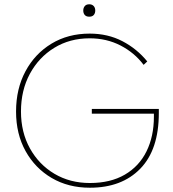

<svg xmlns="http://www.w3.org/2000/svg" viewBox="-20 -867 807 897"><path d="M400 10Q299 10 221.5 -35.5Q144 -81 99.5 -161Q55 -241 55 -346Q55 -452 99 -534Q143 -616 220.5 -663Q298 -710 399 -710Q484 -710 552 -674.5Q620 -639 668 -580L651 -564Q608 -621 543 -654.5Q478 -688 399 -688Q306 -688 233.5 -643.5Q161 -599 119.5 -522Q78 -445 78 -346Q78 -249 120 -173.5Q162 -98 234.5 -55Q307 -12 400 -12Q496 -12 563 -51Q630 -90 664.5 -160Q699 -230 699 -322V-336H409V-358H722V-339Q722 -168 635.5 -79Q549 10 400 10ZM397 -789Q383 -789 376 -797Q369 -805 369 -818Q369 -830 376 -838.5Q383 -847 397 -847Q410 -847 417.5 -839Q425 -831 425 -818Q425 -805 418 -797Q411 -789 397 -789Z"/></svg>

Font: Lexend Thin
Style: Regular
Weight: 100
Designer: Bonnie Shaver-Troup, Thomas Jockin
Foundry: Lexend
Version: Version 1.007; ttfautohint (v1.8.3)